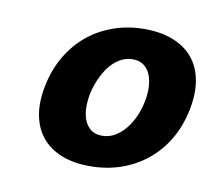

<svg xmlns="http://www.w3.org/2000/svg" viewBox="-50 -769 501 450"><g transform="rotate(10 201.0 -544.5)"><path d="M54.2 -543.9Q62.5 -583.5 81.3 -615Q100.1 -646.5 127.2 -668.5Q154.3 -690.4 188.2 -702.1Q222.2 -713.9 261.2 -713.9Q300.3 -713.9 329.6 -702.1Q358.9 -690.4 376.7 -668.5Q394.5 -646.5 399.9 -615Q405.3 -583.5 397 -543.9Q388.7 -504.4 369.9 -473.1Q351.1 -441.9 324 -420.2Q296.9 -398.4 262.7 -386.7Q228.5 -375 189.5 -375Q150.4 -375 121.3 -386.7Q92.3 -398.4 74.7 -420.2Q57.1 -441.9 51.5 -473.1Q45.9 -504.4 54.2 -543.9ZM161.1 -543.9Q157.7 -527.3 157.7 -510.7Q157.7 -494.1 162.6 -480.7Q167.5 -467.3 178 -458.7Q188.5 -450.2 205.1 -450.2Q222.2 -450.2 236.3 -458.7Q250.5 -467.3 261.2 -480.7Q272 -494.1 279.3 -510.7Q286.6 -527.3 290 -543.9Q293.9 -561 293.7 -577.9Q293.5 -594.7 288.6 -608.4Q283.7 -622.1 273.2 -630.6Q262.7 -639.2 245.6 -639.2Q229 -639.2 214.8 -630.6Q200.7 -622.1 190.2 -608.4Q179.7 -594.7 172.4 -577.9Q165 -561 161.1 -543.9Z"/></g></svg>

Font: XB Khoramshahr
Style: Bold Italic
Weight: 700
Italic angle: -12°
Designer: Behnam
Foundry: Irmug
Version: Version 8.005 2009